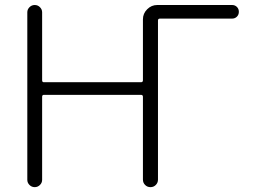

<svg xmlns="http://www.w3.org/2000/svg" viewBox="-20 -774 1040 772"><path d="M623 -699.2Q615.2 -699.2 615.2 -691.4V-51.8Q615.2 -39.1 606.4 -30.3Q597.7 -21.5 585 -21.5Q572.3 -21.5 563.5 -30.3Q554.7 -39.1 554.7 -51.8V-384.8Q554.7 -392.6 546.9 -392.6H156.2Q149.4 -392.6 149.4 -384.8V-50.8Q149.4 -39.1 140.6 -30.3Q131.8 -21.5 119.6 -21.5Q107.4 -21.5 98.6 -30.3Q89.8 -39.1 89.8 -50.8V-724.6Q89.8 -736.3 98.6 -745.1Q107.4 -753.9 119.6 -753.9Q131.8 -753.9 140.6 -745.1Q149.4 -736.3 149.4 -724.6V-451.2Q149.4 -443.4 156.2 -443.4H546.9Q554.7 -443.4 554.7 -451.2V-696.3Q554.7 -719.7 571.8 -736.8Q588.9 -753.9 612.3 -753.9H913.1Q924.8 -753.9 932.6 -746.1Q940.4 -738.3 940.4 -726.6Q940.4 -714.8 932.6 -707Q924.8 -699.2 913.1 -699.2Z"/></svg>

Font: Rounded Mgen+ 2m light
Style: Regular
Weight: 200
Designer: [Source Han Sans]
Ryoko NISHIZUKA  (kana & ideographs); Paul D. Hunt (Latin, Greek & Cyrillic); Wenlong ZHANG  (bopomofo
Version: Version 1.059.20150602